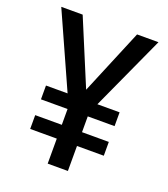

<svg xmlns="http://www.w3.org/2000/svg" viewBox="-132 -808 790 902"><g transform="rotate(20 263.0 -357.0)"><path d="M262 -388 126 -714H19L186 -342H78V-273H211V-194H78V-125H211V0H312V-125H446V-194H312V-273H446V-342H335L505 -714H398Z"/></g></svg>

Font: Noto Sans Devanagari SemiCondensed Medium
Style: Regular
Weight: 500
Width: 4
Designer: Jelle Bosma - Monotype Design Team
Foundry: Monotype Imaging Inc.
Version: Version 2.004